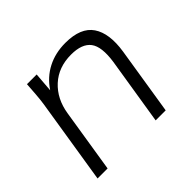

<svg xmlns="http://www.w3.org/2000/svg" viewBox="-124 -668 825 825"><g transform="rotate(-45 288.5 -255.0)"><path d="M43 0 105 -389Q109 -416 111 -444.5Q113 -473 115 -501H174L167 -412Q199 -460 247.5 -485Q296 -510 357 -510Q450 -510 485.5 -457.5Q521 -405 506 -308L457 0H396L445 -306Q457 -388 431 -422.5Q405 -457 339 -457Q262 -457 212 -411Q162 -365 150 -289L104 0Z"/></g></svg>

Font: Mulish Light
Style: Italic
Weight: 300
Italic angle: -9°
Designer: Vernon Adams
Foundry: Vernon Adams
Version: Version 3.603; ttfautohint (v1.8.3)